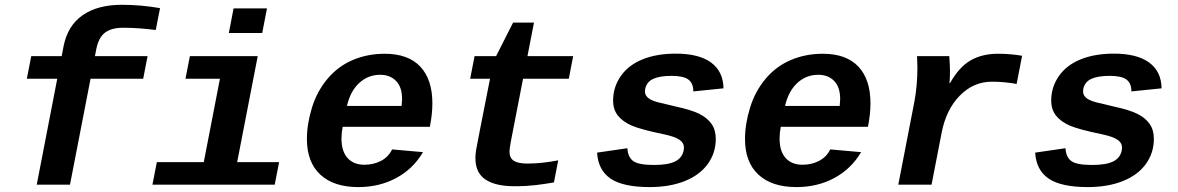

<svg xmlns="http://www.w3.org/2000/svg" viewBox="-20 -759 4841 789"><path d="M352.1 -435.5 267.6 0H130.9L215.3 -435.5H90.3L108.4 -528.3H233.4L241.2 -568.8Q257.8 -653.3 319.3 -696.3Q380.9 -739.3 480.5 -739.3Q558.6 -739.3 637.7 -725.6L620.1 -635.7Q548.3 -645 486.3 -645Q438 -645 411.4 -624.8Q384.8 -604.5 375.5 -556.2L370.1 -528.3H586.4L568.4 -435.5Z M954.6 -92.8H1127L1108.9 0H606.4L624.5 -92.8H817.4L883.8 -435.5H742.2L760.3 -528.3H1039.1ZM920.4 -623.5 939.9 -724.6H1077.1L1057.6 -623.5Z M1452.6 9.8Q1351.6 9.8 1296.4 -41.3Q1241.2 -92.3 1241.2 -188Q1241.2 -249.5 1262 -316.7Q1282.7 -383.8 1325.7 -435.1Q1368.7 -486.3 1429.2 -512.2Q1489.7 -538.1 1561 -538.1Q1657.2 -538.1 1707 -485.4Q1756.8 -432.6 1756.8 -334.5Q1756.8 -291.5 1747.1 -241.7L1746.6 -237.8H1388.2Q1383.3 -213.4 1383.3 -189.5Q1383.3 -137.2 1408.2 -109.6Q1433.1 -82 1477.5 -82Q1515.1 -82 1545.7 -97.9Q1576.2 -113.8 1591.3 -145L1718.3 -133.8Q1677.7 -64.9 1608.4 -27.6Q1539.1 9.8 1452.6 9.8ZM1542.5 -451.7Q1492.2 -451.7 1455.8 -417.7Q1419.4 -383.8 1405.8 -323.7H1630.4L1632.3 -351.6Q1632.3 -401.4 1607.4 -426.5Q1582.5 -451.7 1542.5 -451.7Z M1993.7 -435.5H1912.1L1930.2 -528.3H2018.6L2088.4 -666H2174.3L2147.5 -528.3H2335.4L2317.4 -435.5H2129.4L2079.1 -176.8Q2073.7 -147.5 2073.7 -136.2Q2073.7 -109.9 2091.3 -98.4Q2108.9 -86.9 2147 -86.9Q2207 -86.9 2273.9 -100.1L2256.3 -9.3Q2237.3 -6.3 2219 -3.4Q2200.7 -0.5 2181.4 1.7Q2162.1 3.9 2140.9 5.1Q2119.6 6.3 2094.7 6.3Q2015.6 6.3 1974.6 -21.5Q1933.6 -49.3 1933.6 -109.4Q1933.6 -123.5 1936 -140.1Q1938.5 -156.7 1993.7 -435.5Z M2649.9 9.8Q2540.5 9.8 2489.3 -24.9Q2438 -59.6 2433.6 -131.8L2558.1 -149.9Q2560.5 -112.3 2582.8 -96.7Q2605 -81.1 2667.5 -81.1Q2725.6 -81.1 2754.6 -95.7Q2783.7 -110.4 2789.6 -141.6L2790.5 -152.8Q2790.5 -172.4 2771.5 -185.1Q2752.4 -197.8 2709 -207Q2611.8 -227.1 2575.2 -243.2Q2538.6 -259.3 2519 -284.2Q2499.5 -309.1 2499.5 -345.7Q2499.5 -400.9 2530.8 -446Q2562 -491.2 2620.1 -514.9Q2678.2 -538.6 2757.3 -538.6Q2852.1 -538.6 2902.1 -502Q2952.1 -465.3 2953.1 -396L2829.1 -383.3Q2829.1 -417 2808.8 -432.1Q2788.6 -447.3 2739.7 -447.3Q2690.9 -447.3 2664.1 -434.8Q2637.2 -422.4 2631.3 -393.1L2630.4 -382.8Q2630.4 -365.2 2647.7 -353.5Q2665 -341.8 2702.1 -334.5L2754.4 -321.8Q2822.8 -307.1 2855 -290.5Q2887.2 -273.9 2904.3 -249.3Q2921.4 -224.6 2921.4 -188.5Q2921.4 -130.4 2888.2 -84.7Q2855 -39.1 2793.2 -14.6Q2731.4 9.8 2649.9 9.8Z M3252.9 9.8Q3151.9 9.8 3096.7 -41.3Q3041.5 -92.3 3041.5 -188Q3041.5 -249.5 3062.3 -316.7Q3083 -383.8 3126 -435.1Q3168.9 -486.3 3229.5 -512.2Q3290 -538.1 3361.3 -538.1Q3457.5 -538.1 3507.3 -485.4Q3557.1 -432.6 3557.1 -334.5Q3557.1 -291.5 3547.4 -241.7L3546.9 -237.8H3188.5Q3183.6 -213.4 3183.6 -189.5Q3183.6 -137.2 3208.5 -109.6Q3233.4 -82 3277.8 -82Q3315.4 -82 3345.9 -97.9Q3376.5 -113.8 3391.6 -145L3518.6 -133.8Q3478 -64.9 3408.7 -27.6Q3339.4 9.8 3252.9 9.8ZM3342.8 -451.7Q3292.5 -451.7 3256.1 -417.7Q3219.7 -383.8 3206.1 -323.7H3430.7L3432.6 -351.6Q3432.6 -401.4 3407.7 -426.5Q3382.8 -451.7 3342.8 -451.7Z M4157.7 -414.1Q4105.5 -423.3 4056.2 -423.3Q3980.5 -423.3 3924.3 -366.2Q3868.2 -309.1 3849.6 -213.9L3808.1 0H3671.4L3737.8 -342.3Q3750 -408.7 3750 -483.4L3748.5 -528.3H3880.9Q3883.8 -490.2 3883.8 -466.3Q3883.8 -439.5 3881.8 -417H3883.8Q3920.9 -483.4 3968.3 -510.7Q4015.6 -538.1 4081.1 -538.1Q4132.8 -538.1 4180.2 -529.8Z M4450.2 9.8Q4340.8 9.8 4289.6 -24.9Q4238.3 -59.6 4233.9 -131.8L4358.4 -149.9Q4360.8 -112.3 4383.1 -96.7Q4405.3 -81.1 4467.8 -81.1Q4525.9 -81.1 4554.9 -95.7Q4584 -110.4 4589.8 -141.6L4590.8 -152.8Q4590.8 -172.4 4571.8 -185.1Q4552.7 -197.8 4509.3 -207Q4412.1 -227.1 4375.5 -243.2Q4338.9 -259.3 4319.3 -284.2Q4299.8 -309.1 4299.8 -345.7Q4299.8 -400.9 4331.1 -446Q4362.3 -491.2 4420.4 -514.9Q4478.5 -538.6 4557.6 -538.6Q4652.3 -538.6 4702.4 -502Q4752.4 -465.3 4753.4 -396L4629.4 -383.3Q4629.4 -417 4609.1 -432.1Q4588.9 -447.3 4540 -447.3Q4491.2 -447.3 4464.4 -434.8Q4437.5 -422.4 4431.6 -393.1L4430.7 -382.8Q4430.7 -365.2 4448 -353.5Q4465.3 -341.8 4502.4 -334.5L4554.7 -321.8Q4623 -307.1 4655.3 -290.5Q4687.5 -273.9 4704.6 -249.3Q4721.7 -224.6 4721.7 -188.5Q4721.7 -130.4 4688.5 -84.7Q4655.3 -39.1 4593.5 -14.6Q4531.7 9.8 4450.2 9.8Z"/></svg>

Font: Cousine
Style: Bold Italic
Weight: 700
Italic angle: -12°
Monospace: yes
Designer: Steve Matteson
Foundry: Ascender Corporation
Version: Version 1.20